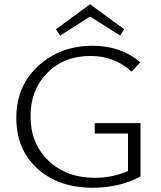

<svg xmlns="http://www.w3.org/2000/svg" viewBox="-20 -880 760 906"><path d="M405 -802 264 -712 244 -742 405 -860 566 -742 547 -712ZM427 -299H643V-47Q543 6 418 6Q256 6 156.5 -84.5Q57 -175 57 -323Q57 -474 160.5 -569Q264 -664 417 -664Q551 -664 642 -586L601 -542Q520 -616 407 -616Q282 -616 203 -536Q124 -456 124 -332Q124 -203 208.5 -122Q293 -41 428 -41Q511 -41 584 -73V-250H427Z"/></svg>

Font: EauTestSC Semilight
Style: Regular
Weight: 300
Designer: Christian Thalmann (Catharsis Fonts)
Version: Version 0.001;PS 000.001;hotconv 1.0.88;makeotf.lib2.5.64775